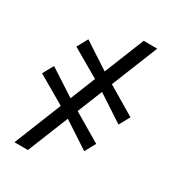

<svg xmlns="http://www.w3.org/2000/svg" viewBox="-215 -881 1044 1154"><g transform="rotate(30 306.5 -304.0)"><path d="M69 154 437 -762.5 531 -762 162.5 154ZM459 -9 260 -139.5 212 -168 5.5 -288 46 -362 239.5 -236.5 285.5 -209.5 499.5 -83ZM557.5 -250.5 358 -381.5 310.5 -410 104 -530 144.5 -604 337.5 -478 384 -451.5 598 -324.5Z"/></g></svg>

Font: Merriweather 36pt
Style: Bold Italic
Weight: 700
Italic angle: -7.8°
Version: Version 2.101